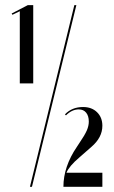

<svg xmlns="http://www.w3.org/2000/svg" viewBox="-20 -719 439 739"><path d="M56.2 -397.9V-675.8L27.8 -662.1L24.9 -667L86.9 -699.2H107.9V-397.9ZM95.2 0 266.1 -699.2H273.9L103 0ZM233.9 -274.9 230 -278.8Q256.8 -307.1 299.8 -307.1Q333 -307.1 353.5 -287.1Q374 -267.1 374 -234.9Q374 -189.9 332 -153.8L285.2 -112.8Q246.1 -79.6 235.8 -54.2H374V0H224.1Q224.1 -77.6 275.9 -153.8L285.2 -168Q306.2 -198.7 314 -216.6Q321.8 -234.4 321.8 -251Q321.8 -272.9 311.5 -285.4Q301.3 -297.9 283.2 -297.9Q256.8 -297.9 233.9 -274.9Z"/></svg>

Font: Moniqa Black Display
Style: Regular
Weight: 900
Designer: Rajesh Rajput
Foundry: Rajesh Rajput
Version: Version 1.000